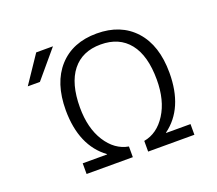

<svg xmlns="http://www.w3.org/2000/svg" viewBox="-125 -931 1250 1105"><g transform="rotate(-20 500.0 -378.5)"><path d="M887.7 -65.4V0H604.5V-65.4Q687.5 -80.1 740.2 -163.1Q793 -246.1 793 -372.1Q793 -519.5 731.9 -596.2Q670.9 -672.9 557.6 -672.9Q444.3 -672.9 383.3 -595.7Q322.3 -518.6 322.3 -372.1Q322.3 -246.1 375 -163.1Q427.7 -80.1 510.7 -65.4V0H227.5V-65.4H377V-67.4Q241.2 -167 240.2 -384.8Q240.2 -552.7 325.2 -646.5Q410.2 -740.2 557.6 -740.2Q705.1 -740.2 790 -646.5Q875 -552.7 875 -384.8Q875 -167 738.3 -67.4V-65.4ZM194.3 -756.8H296.9L156.2 -589.8H82Z"/></g></svg>

Font: Gen Shin Gothic Monospace Normal
Style: Regular
Weight: 350
Designer: [Source Han Sans]
Ryoko NISHIZUKA  (kana & ideographs); Paul D. Hunt (Latin, Greek & Cyrillic); Wenlong ZHANG  (bopomofo
Version: Version 1.002.20150607